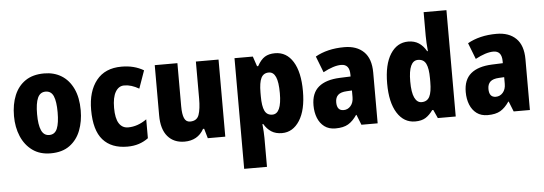

<svg xmlns="http://www.w3.org/2000/svg" viewBox="-58 -943 3871 1367"><g transform="rotate(-5 1877.5 -260.0)"><path d="M513 -277Q513 -198 488 -133Q463 -68 410 -29Q357 10 274 10Q197 10 144 -28.5Q91 -67 63.5 -132Q36 -197 36 -277Q36 -361 62.5 -425Q89 -489 142 -525Q195 -561 276 -561Q347 -561 400 -528Q453 -495 483 -431.5Q513 -368 513 -277ZM201 -276Q201 -200 218.5 -160.5Q236 -121 275 -121Q315 -121 331.5 -160.5Q348 -200 348 -277Q348 -354 331.5 -392.5Q315 -431 275 -431Q236 -431 218.5 -392.5Q201 -354 201 -276Z M822 10Q708 10 647.5 -58.5Q587 -127 587 -273Q587 -405 649 -483Q711 -561 829 -561Q875 -561 914 -551Q953 -541 987 -521L942 -394Q914 -410 888.5 -418Q863 -426 836 -426Q797 -426 774 -387Q751 -348 751 -273Q751 -198 774 -162Q797 -126 839 -126Q907 -126 972 -172V-37Q941 -14 904 -2Q867 10 822 10Z M1522 -551V0H1397L1377 -69H1369Q1347 -29 1312 -9.5Q1277 10 1231 10Q1154 10 1110 -41.5Q1066 -93 1066 -192V-551H1228V-243Q1228 -186 1240.5 -157.5Q1253 -129 1282 -129Q1331 -129 1345.5 -170.5Q1360 -212 1360 -287V-551Z M1926 -561Q2008 -561 2054.5 -486Q2101 -411 2101 -275Q2101 -140 2053 -65Q2005 10 1927 10Q1882 10 1851 -10Q1820 -30 1799 -66H1793Q1796 -36 1797.5 -11.5Q1799 13 1799 33V240H1636V-551H1767L1791 -480H1799Q1824 -525 1853 -543Q1882 -561 1926 -561ZM1870 -428Q1832 -428 1815.5 -395Q1799 -362 1799 -290V-264Q1799 -194 1815 -160.5Q1831 -127 1870 -127Q1936 -127 1936 -275Q1936 -354 1919.5 -391Q1903 -428 1870 -428Z M2421 -561Q2510 -561 2560.5 -511.5Q2611 -462 2611 -363V0H2495L2466 -73H2463Q2434 -30 2400 -10Q2366 10 2309 10Q2262 10 2230.5 -13.5Q2199 -37 2183 -77Q2167 -117 2167 -167Q2167 -255 2219 -298.5Q2271 -342 2371 -346L2448 -349V-363Q2448 -437 2388 -437Q2361 -437 2328.5 -426.5Q2296 -416 2259 -396L2214 -512Q2256 -536 2308 -548.5Q2360 -561 2421 -561ZM2412 -247Q2369 -245 2349.5 -227Q2330 -209 2330 -175Q2330 -115 2378 -115Q2408 -115 2428.5 -138.5Q2449 -162 2449 -201V-249Z M2879 10Q2798 10 2750.5 -65.5Q2703 -141 2703 -276Q2703 -412 2750.5 -486.5Q2798 -561 2878 -561Q2922 -561 2953.5 -540.5Q2985 -520 3007 -481H3012Q3009 -511 3007.5 -540Q3006 -569 3006 -591V-760H3169V0H3041L3014 -60H3006Q2982 -26 2953.5 -8Q2925 10 2879 10ZM2936 -123Q2976 -123 2993 -156Q3010 -189 3010 -261V-287Q3010 -357 2993.5 -391Q2977 -425 2936 -425Q2868 -425 2868 -277Q2868 -198 2886 -160.5Q2904 -123 2936 -123Z M3509 -561Q3598 -561 3648.5 -511.5Q3699 -462 3699 -363V0H3583L3554 -73H3551Q3522 -30 3488 -10Q3454 10 3397 10Q3350 10 3318.5 -13.5Q3287 -37 3271 -77Q3255 -117 3255 -167Q3255 -255 3307 -298.5Q3359 -342 3459 -346L3536 -349V-363Q3536 -437 3476 -437Q3449 -437 3416.5 -426.5Q3384 -416 3347 -396L3302 -512Q3344 -536 3396 -548.5Q3448 -561 3509 -561ZM3500 -247Q3457 -245 3437.5 -227Q3418 -209 3418 -175Q3418 -115 3466 -115Q3496 -115 3516.5 -138.5Q3537 -162 3537 -201V-249Z"/></g></svg>

Font: Noto Sans Bengali Condensed ExtraBold
Style: Regular
Weight: 800
Width: 3
Designer: Joana Ranito - Universal Thirst; Jelle Bosma - Monotype Design Team
Foundry: Universal Thirst ehf.
Version: Version 3.000; ttfautohint (v1.8.4.7-5d5b)